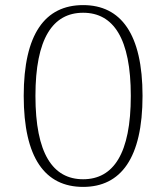

<svg xmlns="http://www.w3.org/2000/svg" viewBox="-20 -721 652 753"><path d="M306 12C454 12 539 -101 539 -345C539 -588 454 -701 306 -701C157 -701 73 -588 73 -345C73 -101 157 12 306 12ZM306 -18C187 -18 119 -119 119 -345C119 -570 187 -671 306 -671C425 -671 493 -570 493 -345C493 -119 425 -18 306 -18Z"/></svg>

Font: Arima Koshi ExtraLight
Style: Regular
Weight: 275
Designer: Joana Correia and Natanael Gama
Foundry: NDISCOVER
Version: Version 1.019;PS 001.019;hotconv 1.0.88;makeotf.lib2.5.64775